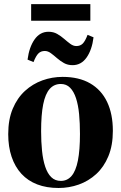

<svg xmlns="http://www.w3.org/2000/svg" viewBox="-20 -903 589 934"><path d="M20 -250.5Q20 -322 42 -374.2Q64 -426.5 101.5 -460.8Q139 -495 186.2 -512Q233.5 -529 284.5 -529Q364 -529 418.5 -497.5Q473 -466 501 -407.2Q529 -348.5 529 -266.5Q529 -195.5 507.2 -143Q485.5 -90.5 448 -56.2Q410.5 -22 363.2 -5.2Q316 11.5 265 11.5Q206.5 11.5 161 -6Q115.5 -23.5 84.2 -57.5Q53 -91.5 36.5 -140.2Q20 -189 20 -250.5ZM276 -23Q307.5 -23 328.2 -47.2Q349 -71.5 359 -122.2Q369 -173 369 -251.5Q369 -303.5 364.8 -348Q360.5 -392.5 349.8 -425.2Q339 -458 321 -476.2Q303 -494.5 276 -494.5Q243 -494.5 221.8 -470.5Q200.5 -446.5 190.2 -395.8Q180 -345 180 -265Q180 -213.5 184.5 -169.2Q189 -125 200 -92Q211 -59 229.5 -41Q248 -23 276 -23ZM114 -613Q122 -674 148.2 -711.2Q174.5 -748.5 216 -748.5Q240 -748.5 258.2 -738Q276.5 -727.5 292.2 -713.8Q308 -700 322.2 -689.5Q336.5 -679 351.5 -679Q370.5 -679 382.5 -691Q394.5 -703 406 -733.5L435 -721.5Q427.5 -660.5 401.2 -623.2Q375 -586 333 -586Q309.5 -586 291.2 -596.2Q273 -606.5 257.2 -620.2Q241.5 -634 227.2 -644.5Q213 -655 198 -655Q179 -655 167 -643.2Q155 -631.5 143 -601ZM419.5 -883V-802H131.5V-883Z"/></svg>

Font: Merriweather 120pt
Style: Bold
Weight: 700
Designer: Eben Sorkin
Foundry: Eben Sorkin
Version: Version 2.100